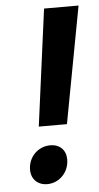

<svg xmlns="http://www.w3.org/2000/svg" viewBox="-51 -733 390 754"><g transform="rotate(-5 144.0 -356.0)"><path d="M91 -240H202L288 -700H152ZM105 -12C152 -12 191 -51 191 -102C191 -139 167 -163 129 -163C82 -163 42 -125 42 -74C42 -37 67 -12 105 -12Z"/></g></svg>

Font: Arthouse Owned
Style: Bold Italic
Weight: 700
Italic angle: -10°
Designer: Jeremy Tribby
Foundry: Tribby Type
Version: Version 1.000;PS 001.000;hotconv 1.0.88;makeotf.lib2.5.64775